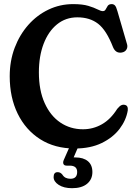

<svg xmlns="http://www.w3.org/2000/svg" viewBox="-20 -730 676 958"><path d="M617.5 -179Q609.5 -130.5 576.8 -87.2Q544 -44 487.8 -16.5Q431.5 11 353 11Q253.5 11 180.8 -35.2Q108 -81.5 68.2 -162.8Q28.5 -244 28.5 -349.5Q28.5 -426 53.2 -491.5Q78 -557 121.5 -606Q165 -655 222.2 -682.2Q279.5 -709.5 345 -709.5Q391.5 -709.5 420.5 -700.8Q449.5 -692 466.5 -683.2Q483.5 -674.5 493 -674.5Q503 -674.5 507.2 -683.2Q511.5 -692 517.5 -700.8Q523.5 -709.5 537.5 -709.5Q547 -709.5 553.5 -702.8Q560 -696 566 -674L614 -509Q618 -495 611 -483Q604 -471 588 -468Q557.5 -462.5 544 -494.5Q511 -579.5 469.5 -611.5Q428 -643.5 366 -643.5Q307.5 -643.5 264.2 -608.2Q221 -573 197.5 -511Q174 -449 174 -369Q174 -279.5 202.8 -215.8Q231.5 -152 281.2 -118.5Q331 -85 394 -85Q444.5 -85 488.2 -109.8Q532 -134.5 565 -187Q577 -201.5 585.8 -205.2Q594.5 -209 603.5 -206.5Q620 -203 617.5 -179ZM332 -8.5H375L347.5 55.5Q351.5 55.5 356 55.5Q396 55.5 418.5 74.2Q441 93 441 128.5Q441 165 414.5 187Q388 209 339.5 209Q298.5 209 273 192.5Q247.5 176 247.5 153.5Q247.5 129 267.5 129Q275 129 280.8 132.2Q286.5 135.5 291 141Q298 152.5 308.2 157.2Q318.5 162 331.5 162Q365 162 365 128Q365 96.5 328 96.5H313Q300 96.5 296.5 88Q293 79.5 298.5 67.5Z"/></svg>

Font: Fraunces 144pt S100 SemiBold
Style: Regular
Weight: 600
Version: Version 1.000; ttfautohint (v1.8.3)